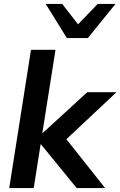

<svg xmlns="http://www.w3.org/2000/svg" viewBox="-20 -959 614 979"><path d="M27 0 138 -705H263L196 -281H198L425 -489H574L294 -226V-280L516 0H371L189 -223H187L152 0ZM321 -765 213 -939H297L378 -835L478 -939H569L428 -765Z"/></svg>

Font: Nunito Sans 12pt
Style: Bold Italic
Weight: 700
Italic angle: -9°
Designer: Vernon Adams
Foundry: Vernon Adams
Version: Version 3.101;gftools[0.9.27]